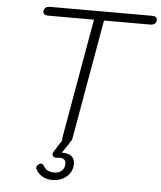

<svg xmlns="http://www.w3.org/2000/svg" viewBox="-60 -752 850 1012"><g transform="rotate(5 365.0 -246.0)"><path d="M730 -681Q730 -653 696 -653H453L342 -22Q339 -5 329 3Q329 6 325 12L292 60Q327 59 344 73.5Q361 88 361 113Q361 154 330.5 181Q300 208 254 208Q223 208 200.5 194Q178 180 168 161Q165 155 165 149Q165 140 176 132Q184 127 189 127Q198 127 204 138Q221 168 261 168Q286 168 301 154Q316 140 316 117Q316 88 284 88Q276 88 271 89Q259 91 251.5 86Q244 81 244 72Q244 66 249 58L282 6L289 -5L288 -12L289 -22L400 -653H157Q131 -653 131 -672Q131 -700 165 -700H704Q730 -700 730 -681Z"/></g></svg>

Font: Kodchasan ExtraLight
Style: Italic
Weight: 275
Italic angle: -10°
Version: Version 1.000; ttfautohint (v1.6)